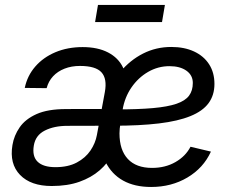

<svg xmlns="http://www.w3.org/2000/svg" viewBox="-20 -744 942 776"><path d="M189 7.8Q104.5 7.8 61 -37.1Q17.6 -82 30.3 -157.7Q36.6 -196.3 59.6 -229.5Q82.5 -262.7 127.9 -283Q173.3 -303.2 247.1 -303.2Q273.4 -303.2 297.1 -303.5Q320.8 -303.7 348.4 -303.5Q376 -303.2 413.6 -303.2L407.7 -235.8Q369.6 -235.8 329.1 -235.6Q288.6 -235.4 252.4 -235.4Q198.7 -235.4 161.1 -216.3Q123.5 -197.3 116.7 -155.8Q109.4 -112.3 132.1 -90.3Q154.8 -68.4 204.1 -68.4Q255.4 -68.4 290.5 -87.2Q325.7 -106 345.7 -135.7Q365.7 -165.5 371.6 -198.2L403.8 -372.1Q413.6 -425.8 390.1 -451.7Q366.7 -477.5 303.2 -477.5Q269 -477.5 241 -466.6Q212.9 -455.6 194.3 -435.5Q175.8 -415.5 168.5 -387.7L80.1 -388.7Q90.3 -438 122.6 -475.1Q154.8 -512.2 204.1 -533Q253.4 -553.7 314 -553.7Q375 -553.7 416.7 -532Q458.5 -510.3 477.1 -471.2Q495.6 -432.1 486.8 -380.4L444.3 -123.5L436 -123Q416.5 -85 382.8 -55.7Q349.1 -26.4 301 -9.3Q252.9 7.8 189 7.8ZM590.8 11.7Q523.9 11.7 477.5 -14.2Q431.2 -40 406.7 -89.4Q382.3 -138.7 382.3 -208Q382.3 -280.8 404.5 -343.5Q426.8 -406.2 466.3 -453.6Q505.9 -501 558.3 -527.6Q610.8 -554.2 672.4 -554.2Q725.1 -554.2 764.4 -535.9Q803.7 -517.6 825.2 -484.1Q846.7 -450.7 846.7 -404.8Q846.7 -359.4 823 -327.1Q799.3 -294.9 749.5 -274.7Q699.7 -254.4 622.3 -245.1Q544.9 -235.8 437.5 -235.8L448.7 -301.8Q538.1 -301.8 598.1 -307.1Q658.2 -312.5 693.6 -324.7Q729 -336.9 744.1 -357.4Q759.3 -377.9 759.3 -408.7Q759.3 -439.9 733.4 -458.3Q707.5 -476.6 665 -476.6Q618.7 -476.6 578.6 -453.4Q538.6 -430.2 511.2 -390.4Q483.9 -350.6 475.6 -300.8Q470.7 -271 467.8 -252.9Q464.8 -234.9 463.9 -224.1Q462.9 -213.4 462.9 -205.1Q462.9 -137.7 496.6 -101.6Q530.3 -65.4 594.7 -65.4Q647.9 -65.4 689 -88.9Q730 -112.3 750 -150.9L832.5 -131.3Q802.2 -64.9 737.5 -26.6Q672.9 11.7 590.8 11.7ZM646.5 -724.1 634.8 -654.8H364.3L376 -724.1Z"/></svg>

Font: Inter 16pt
Style: Italic
Weight: 400
Italic angle: -9.3988°
Version: Version 4.001;git-66647c0bb